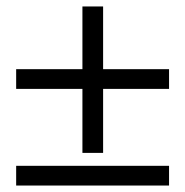

<svg xmlns="http://www.w3.org/2000/svg" viewBox="-20 -574 573 594"><path d="M503 0H30V-61H503ZM235 -101V-299H30V-360H235V-554H299V-360H503V-299H299V-101Z"/></svg>

Font: Source Serif 4 SmText
Style: Regular
Weight: 400
Designer: Frank Grießhammer
Foundry: Adobe
Version: Version 4.005;hotconv 1.1.0;makeotfexe 2.6.0